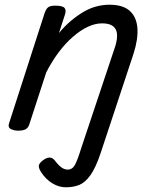

<svg xmlns="http://www.w3.org/2000/svg" viewBox="-20 -539 653 814"><path d="M407 109Q386 172 363.5 203.5Q341 235 316 245Q291 255 259 255Q230 255 202.5 238.5Q175 222 155 192Q145 177 144.5 165.5Q144 154 163 140Q178 129 190 129Q202 129 212 141Q229 163 241.5 171.5Q254 180 267 180Q287 180 298 159.5Q309 139 325 87L469 -344Q478 -374 476 -395.5Q474 -417 458.5 -428.5Q443 -440 413 -440Q383 -440 351.5 -425Q320 -410 288.5 -382.5Q257 -355 228.5 -317Q200 -279 176 -232L104 -11Q100 2 89.5 8.5Q79 15 56 15Q40 15 26 8Q12 1 19 -18L169 -483Q176 -503 185.5 -509Q195 -515 214 -515Q245 -515 253.5 -505.5Q262 -496 255 -476L230 -399Q254 -428 280 -450Q306 -472 333 -488Q360 -504 388 -511.5Q416 -519 444 -519Q501 -519 530 -493Q559 -467 562.5 -420Q566 -373 546 -311Z"/></svg>

Font: Playwrite DK Uloopet
Style: Regular
Weight: 400
Designer: Veronika Burian, José Scaglione
Foundry: TypeTogether
Version: Version 1.002